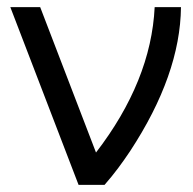

<svg xmlns="http://www.w3.org/2000/svg" viewBox="-20 -520 542 540"><path d="M9 -500 201 0H274Q295 -24 312.5 -47.5Q330 -71 346 -95Q487 -310 489 -500H415Q410 -396 368.5 -293.5Q327 -191 250 -91L93 -500Z"/></svg>

Font: Unageo
Style: Regular
Weight: 400
Designer: Richard Sepsi
Foundry: Richard Sepsi
Version: Version 2.000